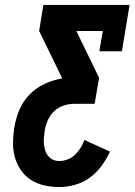

<svg xmlns="http://www.w3.org/2000/svg" viewBox="-20 -755 543 775"><path d="M220 0Q189 0 159.5 -6.5Q130 -13 105.5 -28.5Q81 -44 64.5 -68Q48 -92 40 -120.5Q32 -149 32.5 -180Q33 -211 38 -242Q44 -277 58 -311Q72 -345 98.5 -372.5Q125 -400 159 -416Q193 -432 229 -438L230 -441L138 -630L155 -735H503L472 -548H381L395 -630H288L380 -441L362 -336H281Q259 -336 237 -329Q215 -322 198 -305.5Q181 -289 172 -267.5Q163 -246 160 -224Q158 -211 157 -197.5Q156 -184 157.5 -171Q159 -158 163 -146Q167 -134 175 -124.5Q183 -115 194.5 -110Q206 -105 220 -105Q236 -105 253 -111.5Q270 -118 283 -130.5Q296 -143 305.5 -158.5Q315 -174 321 -190L424 -143Q410 -113 390 -85.5Q370 -58 342.5 -38Q315 -18 283 -9Q251 0 220 0Z"/></svg>

Font: Iosevka Curly Slab Extrabold
Style: Italic
Weight: 800
Italic angle: -9°
Monospace: yes
Designer: Belleve Invis
Foundry: Belleve Invis
Version: Version 22.1.2; ttfautohint (v1.8.4)